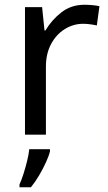

<svg xmlns="http://www.w3.org/2000/svg" viewBox="-20 -566 453 807"><path d="M335 -546Q350 -546 367.5 -544.5Q385 -543 398 -540L387 -459Q374 -462 358.5 -464Q343 -466 329 -466Q288 -466 252 -443.5Q216 -421 194.5 -380.5Q173 -340 173 -286V0H85V-536H157L167 -438H171Q197 -482 238 -514Q279 -546 335 -546ZM190 70Q186 88 173.5 115.5Q161 143 144.5 171Q128 199 110 221H62V209Q70 192 78.5 165.5Q87 139 94 110.5Q101 82 103 61H190Z"/></svg>

Font: Noto Sans Syriac Eastern
Style: Regular
Weight: 400
Designer: Patrick Giasson and the Monotype Design Team
Foundry: Monotype Imaging Inc.
Version: Version 3.001; ttfautohint (v1.8.4.7-5d5b)